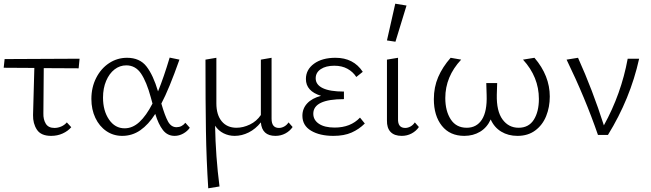

<svg xmlns="http://www.w3.org/2000/svg" viewBox="-20 -731 3525 1040"><path d="M215 -117Q214 -84 228 -61Q242 -38 275 -38Q293 -38 311 -45.5Q329 -53 342 -68L366 -42Q348 -21 319.5 -8Q291 5 257 5Q202 5 180 -28.5Q158 -62 159 -108L166 -363L0 -364L5 -411L411 -413L406 -361L217 -362Z M1008 -39Q995 -20 972.5 -7.5Q950 5 926 5Q887 5 862.5 -26.5Q838 -58 821 -114Q784 -56 740 -25.5Q696 5 642 5Q594 5 556 -21Q518 -47 496.5 -92.5Q475 -138 475 -195Q475 -258 501 -309Q527 -360 571 -389Q615 -418 668 -418Q737 -418 773.5 -371Q810 -324 836 -236Q867 -312 899 -419L952 -408Q895 -247 854 -170Q873 -104 890 -73Q907 -42 936 -42Q965 -42 984 -66ZM806 -170 797 -203Q774 -288 744 -332.5Q714 -377 664 -377Q629 -377 600.5 -355Q572 -333 555 -293Q538 -253 538 -202Q538 -131 570.5 -83.5Q603 -36 655 -36Q698 -36 735 -70Q772 -104 806 -170Z M1565 -43Q1550 -21 1525.5 -8Q1501 5 1472 5Q1399 5 1393 -68Q1364 -32 1327 -13.5Q1290 5 1251 5Q1219 5 1191 -9Q1163 -23 1145 -50Q1148 117 1169 279L1108 289Q1098 134 1095.5 -21Q1093 -176 1093 -408L1152 -418V-171Q1152 -109 1181 -74Q1210 -39 1261 -39Q1297 -39 1333.5 -56.5Q1370 -74 1393 -108V-408L1451 -418V-88Q1451 -38 1491 -38Q1505 -38 1519 -45.5Q1533 -53 1543 -68Z M1956 -62Q1925 -31 1884.5 -13Q1844 5 1786 5Q1712 5 1665 -23Q1618 -51 1618 -104Q1618 -143 1644 -171Q1670 -199 1719 -212Q1637 -237 1637 -303Q1637 -354 1681 -386Q1725 -418 1797 -418Q1895 -418 1945 -342L1910 -314Q1892 -342 1862 -358.5Q1832 -375 1791 -375Q1745 -375 1717.5 -356.5Q1690 -338 1690 -307Q1690 -272 1728.5 -253.5Q1767 -235 1843 -235V-194Q1677 -194 1677 -115Q1677 -81 1707.5 -60.5Q1738 -40 1793 -40Q1879 -40 1930 -94Z M2076 -512 2121 -711 2182 -701 2122 -505ZM2076 -79V-408L2136 -418V-88Q2134 -38 2175 -38Q2189 -38 2203 -45.5Q2217 -53 2227 -68L2249 -43Q2234 -21 2209.5 -8Q2185 5 2156 5Q2116 5 2095.5 -16.5Q2075 -38 2076 -79Z M2958 -208Q2958 -151 2938.5 -102.5Q2919 -54 2879.5 -24.5Q2840 5 2783 5Q2733 5 2695 -18Q2657 -41 2638 -84Q2618 -40 2580.5 -17.5Q2543 5 2495 5Q2417 5 2373.5 -49.5Q2330 -104 2330 -194Q2330 -259 2353.5 -313.5Q2377 -368 2421 -418L2478 -408Q2392 -316 2392 -200Q2392 -130 2421.5 -84.5Q2451 -39 2508 -39Q2562 -39 2590.5 -83.5Q2619 -128 2616 -216L2614 -281H2673L2671 -218Q2669 -129 2702 -84Q2735 -39 2789 -39Q2844 -39 2871.5 -82.5Q2899 -126 2899 -195Q2899 -314 2813 -408L2875 -418Q2958 -321 2958 -208Z M3442 -413Q3394 -196 3273 0H3219Q3150 -200 3049 -408L3111 -418Q3190 -243 3251 -52Q3345 -222 3380 -413Z"/></svg>

Font: Isabella Sans
Style: Regular
Weight: 400
Designer: Original fonts by Christian Thalmann (Catharsis Fonts), Modifications by Cristiano Sobral
Version: Version 0.002;July 12, 2020;FontCreator 13.0.0.2655 64-bit; 